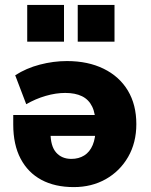

<svg xmlns="http://www.w3.org/2000/svg" viewBox="-20 -752 614 783"><path d="M281 11Q204 11 149 -18.5Q94 -48 64 -105Q34 -162 34 -244V-283H387V-198H165L186 -211Q186 -156 209 -130Q232 -104 271 -104Q301 -104 323.5 -118Q346 -132 358 -160.5Q370 -189 370 -232V-240Q370 -288 356 -317Q342 -346 314.5 -359.5Q287 -373 246 -373Q208 -373 166.5 -361Q125 -349 87 -327L42 -445Q87 -474 142.5 -488.5Q198 -503 253 -503Q339 -503 403 -471.5Q467 -440 501.5 -382.5Q536 -325 536 -246Q536 -170 502.5 -112Q469 -54 411.5 -21.5Q354 11 281 11ZM297 -582V-732H447V-582ZM91 -582V-732H241V-582Z"/></svg>

Font: Nunito Sans 12pt Black
Style: Regular
Weight: 900
Designer: Vernon Adams
Foundry: Vernon Adams
Version: Version 3.101;gftools[0.9.27]